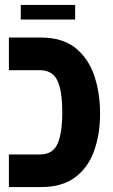

<svg xmlns="http://www.w3.org/2000/svg" viewBox="-20 -757 457 777"><path d="M16 0V-132H142Q194 -132 213 -175.5Q232 -219 232 -302Q232 -390 212 -431.5Q192 -473 141 -473H16V-605H146Q232 -605 284.5 -563.5Q337 -522 361 -452Q385 -382 385 -297Q385 -213 360.5 -145.5Q336 -78 283.5 -39Q231 0 147 0ZM64 -678V-737H284V-678Z"/></svg>

Font: Noto Sans Hebrew ExtraCondensed ExtraBold
Style: Regular
Weight: 800
Width: 2
Designer: Monotype Design Team
Foundry: Monotype Imaging Inc.
Version: Version 2.004; ttfautohint (v1.8.4.7-5d5b)